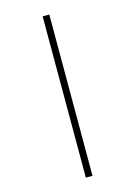

<svg xmlns="http://www.w3.org/2000/svg" viewBox="-141 -896 782 1111"><g transform="rotate(-15 250.0 -340.0)"><path d="M230 143V-823H270V143Z"/></g></svg>

Font: Iosevka SS04 XLt Obl
Style: Regular
Weight: 200
Italic angle: -9°
Monospace: yes
Designer: Belleve Invis
Foundry: Belleve Invis
Version: Version 19.0.0; ttfautohint (v1.8.4)